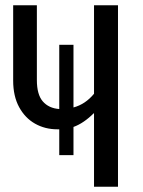

<svg xmlns="http://www.w3.org/2000/svg" viewBox="-20 -709 544 729"><path d="M428 -689V0H337V-280Q298 -241 259 -227V-120H205V-218H198Q151 -218 113 -239.5Q75 -261 52.5 -302.5Q30 -344 30 -403V-689H120V-405Q120 -350 142.5 -324Q165 -298 205 -295V-539H259V-301Q304 -313 337 -353V-689Z"/></svg>

Font: Fira Sans Extra Condensed
Style: Regular
Weight: 400
Width: 1
Designer: Carrois Corporate & Edenspiekermann AG
Foundry: Carrois Corporate GbR & Edenspiekermann AG
Version: Version 4.203